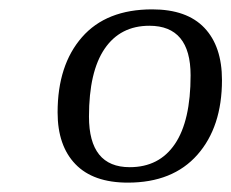

<svg xmlns="http://www.w3.org/2000/svg" viewBox="-20 -700 494 410"><path d="M454 -529Q454 -429 401.5 -369.5Q349 -310 253 -310Q179 -310 141 -349.5Q103 -389 103 -460Q103 -561 155 -620.5Q207 -680 305 -680Q379 -680 416.5 -640.5Q454 -601 454 -529ZM299 -645Q237 -645 203.5 -596Q170 -547 170 -451Q170 -343 257 -343Q320 -343 353.5 -392.5Q387 -442 387 -539Q387 -645 299 -645Z"/></svg>

Font: ArsenalItalic
Style: Italic
Weight: 400
Italic angle: -9°
Designer: Andrij Shevchenko
Foundry: Stairsfor.com
Version: Version 1.000